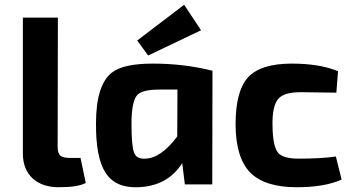

<svg xmlns="http://www.w3.org/2000/svg" viewBox="-20 -774 1462 806"><path d="M222 -158Q222 -131 233 -121Q244 -111 275 -111H318L340 -6Q307 12 227 12Q158 12 117 -25Q77 -62 76 -127V-700H223Z M556 -604 753 -754 824 -647 602 -541ZM756 0 745 -89Q682 9 557 12Q464 15 423 -49Q382 -112 383 -256Q383 -415 448 -468Q496 -507 622 -507Q753 -507 872 -477L871 0ZM649 -398Q577 -398 556 -375Q532 -348 532 -254Q532 -160 543 -133Q553 -106 589 -108Q655 -109 724 -201L725 -398Z M1414 -20Q1342 12 1226 12Q1092 12 1031 -49Q969 -112 969 -253Q969 -392 1021 -449Q1074 -507 1205 -507Q1322 -507 1399 -475L1392 -385Q1275 -387 1242 -387Q1173 -387 1149 -360Q1122 -330 1124 -246Q1125 -159 1148 -132Q1169 -108 1235 -108Q1328 -108 1390 -117Z"/></svg>

Font: Taylor Sans Bold LRS
Style: Bold
Weight: 700
Italic angle: -8°
Designer: Natanael Gama
Version: Version 1.001 September 8, 2015